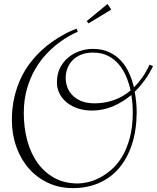

<svg xmlns="http://www.w3.org/2000/svg" viewBox="-20 -888 805 985"><path d="M681.2 -312Q680.7 -220.2 657.2 -148.2Q633.8 -76.2 591.1 -25.9Q548.3 24.4 488 50.8Q427.7 77.1 354 77.1Q284.7 77.1 227.1 50.3Q169.4 23.4 128.2 -23.4Q86.9 -70.3 64 -134.3Q41 -198.2 41 -272.9Q41 -336.4 53.7 -389.6Q66.4 -442.9 87.2 -486.8Q107.9 -530.8 135.3 -565.9Q162.6 -601.1 191.7 -628.2Q220.7 -655.3 250 -675.3Q279.3 -695.3 304 -709Q328.6 -722.7 346.9 -730.5Q365.2 -738.3 373 -741.2L378.9 -725.1Q363.8 -718.8 337.4 -704.6Q311 -690.4 280.3 -667.2Q249.5 -644 217.8 -610.6Q186 -577.1 160.4 -533Q134.8 -488.8 118.4 -432.6Q102.1 -376.5 102.1 -307.1Q102.1 -234.4 119.4 -168.9Q136.7 -103.5 171.4 -54.2Q206.1 -4.9 258.1 24.2Q310.1 53.2 379.9 53.2Q399.9 53.2 428.5 47.1Q457 41 488.3 25.4Q519.5 9.8 550.5 -16.6Q581.5 -43 606 -83.5Q630.4 -124 645.8 -180.4Q661.1 -236.8 661.1 -312Q661.1 -333 659.4 -355.7Q657.7 -378.4 653.8 -400.9Q610.4 -364.3 559.3 -342.5Q508.3 -320.8 451.2 -320.8Q413.6 -320.8 380.9 -331.3Q348.1 -341.8 324 -361.1Q299.8 -380.4 285.9 -407Q272 -433.6 272 -465.8Q272 -506.8 287.8 -538.8Q303.7 -570.8 329.6 -592.5Q355.5 -614.3 388.4 -625.7Q421.4 -637.2 456.1 -637.2Q503.4 -637.2 539.1 -620.8Q574.7 -604.5 600.1 -577.1Q625.5 -549.8 641.8 -514.2Q658.2 -478.5 667 -439.9Q690.4 -462.9 710.4 -491.2Q730.5 -519.5 747.1 -556.2L765.1 -548.8Q729 -473.6 670.9 -417Q676.3 -389.6 678.7 -363.3Q681.2 -336.9 681.2 -312ZM465.8 -357.9Q514.2 -357.9 561.3 -373.5Q608.4 -389.2 649.9 -423.8Q641.6 -461.9 626.7 -496.8Q611.8 -531.7 588.6 -558.8Q565.4 -585.9 533 -602.1Q500.5 -618.2 457 -618.2Q421.9 -618.2 395.8 -607.4Q369.6 -596.7 352.1 -578.6Q334.5 -560.5 325.7 -536.9Q316.9 -513.2 316.9 -487.8Q316.9 -466.3 324.5 -443.4Q332 -420.4 349.6 -401.4Q367.2 -382.3 395.8 -370.1Q424.3 -357.9 465.8 -357.9ZM550.8 -838.9 434.1 -768.1 424.8 -779.8 531.7 -867.7Z"/></svg>

Font: Clicker Script
Style: Regular
Weight: 400
Designer: Astigmatic (AOETI)
Foundry: Astigmatic (AOETI)
Version: Version 1.000